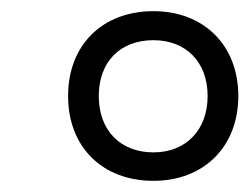

<svg xmlns="http://www.w3.org/2000/svg" viewBox="-20 -727 447 344"><path d="M255 -403C345 -403 407 -464 407 -555C407 -646 345 -707 255 -707C163 -707 102 -646 102 -555C102 -464 163 -403 255 -403ZM255 -454C195 -454 157 -494 157 -555C157 -616 195 -655 255 -655C313 -655 352 -616 352 -555C352 -494 313 -454 255 -454Z"/></svg>

Font: Fixel Display 20240404 Light
Style: Italic
Weight: 300
Italic angle: -10°
Designer: AlfaBravo + MacPaw
Foundry: Kyrylo Tkachov, Marchela Mozhyna, Serhii Makarenko, Maria Weinstein, Zakhar Kryvoshyya
Version: Version 1.211;Glyphs 3.2 (3225)